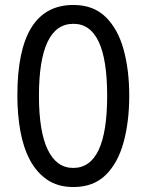

<svg xmlns="http://www.w3.org/2000/svg" viewBox="-20 -744 590 774"><path d="M501 -358Q501 -255 478.5 -171.5Q456 -88 406.5 -39Q357 10 276 10Q214 10 171 -19Q128 -48 101 -98.5Q74 -149 62 -216Q50 -283 50 -359Q50 -724 276 -724Q357 -724 406.5 -675Q456 -626 478.5 -543.5Q501 -461 501 -358ZM137 -358Q137 -214 172.5 -140.5Q208 -67 275 -67Q412 -67 412 -358Q412 -648 276 -648Q206 -648 171.5 -574.5Q137 -501 137 -358Z"/></svg>

Font: Noto Sans Hebrew ExtraCondensed
Style: Regular
Weight: 400
Width: 2
Designer: Monotype Design Team
Foundry: Monotype Imaging Inc.
Version: Version 2.004; ttfautohint (v1.8.4.7-5d5b)